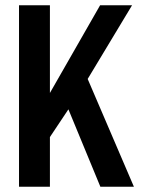

<svg xmlns="http://www.w3.org/2000/svg" viewBox="-20 -707 534 727"><path d="M52 0V-687H169V-355L359 -687H480L312 -408L487 0H360L239 -293L169 -188V0Z"/></svg>

Font: Archivo ExtraCondensed SemiBold
Style: Regular
Weight: 600
Width: 2
Designer: Hector Gatti
Foundry: Omnibus-Type
Version: Version 2.001